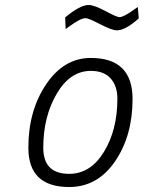

<svg xmlns="http://www.w3.org/2000/svg" viewBox="-20 -742 578 772"><path d="M345 -509C273 -509 213.2 -473.7 165.5 -403C117.8 -332.3 94 -247.3 94 -148C94 -42.7 148.7 10 258 10C334 10 395.5 -24.3 442.5 -93C489.5 -161.7 513 -245.3 513 -344C513 -454 457 -509 345 -509ZM258 -43C188.7 -43 154 -78 154 -148C154 -231.3 172 -303.7 208 -365C244 -426.3 289.7 -457 345 -457C380.3 -457 407 -446.8 425 -426.5C443 -406.2 452 -379 452 -345C452 -261.7 434 -190.5 398 -131.5C362 -72.5 315.3 -43 258 -43ZM450 -620C472.7 -620 502 -636 538 -668L534 -714L520 -704C491.3 -683.3 471.3 -673 460 -673C453.3 -673 434.7 -681.2 404 -697.5C373.3 -713.8 350.7 -722 336 -722C313.3 -722 282 -705.3 242 -672L244 -625L259 -636C289 -658 310.7 -669 324 -669C332 -669 351.7 -660.8 383 -644.5C414.3 -628.2 436.7 -620 450 -620Z"/></svg>

Font: Titillium Web
Style: Light Italic
Weight: 300
Italic angle: -13°
Version: Version 1.001;PS 57.000;hotconv 1.0.70;makeotf.lib2.5.55311